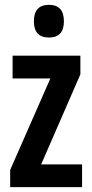

<svg xmlns="http://www.w3.org/2000/svg" viewBox="-20 -773 379 793"><path d="M319 0H22V-71L188 -449H32V-543H312V-466L150 -94H319ZM182 -753Q244 -753 244 -685Q244 -618 182 -618Q120 -618 120 -685Q120 -753 182 -753Z"/></svg>

Font: Noto Sans Arabic ExtCond SemBd
Style: Regular
Weight: 600
Width: 2
Designer: Monotype Design Team, Nadine Chahine, Nizar Qandah and Khaled Hosny
Foundry: Monotype Imaging Inc.
Version: Version 2.012; ttfautohint (v1.8.4.7-5d5b)